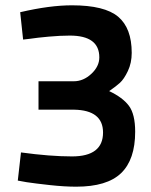

<svg xmlns="http://www.w3.org/2000/svg" viewBox="-20 -692 570 723"><path d="M56 -646Q167 -672 251 -672Q374 -672 425 -629Q476 -586 476 -493Q476 -455 461.5 -424.5Q447 -394 431.5 -380Q416 -366 391 -349Q442 -325 465.5 -293.5Q489 -262 489 -196Q489 -91 436 -40Q383 11 267 11Q223 11 168 5Q113 -1 80 -6L47 -12L59 -118Q169 -103 251 -103Q368 -103 368 -193Q368 -277 259 -279H125V-386H258Q294 -386 324 -414Q354 -442 354 -476Q354 -558 243 -558Q207 -558 163 -554Q119 -550 93 -546L67 -543Z"/></svg>

Font: TypoPRO Titillium Text
Style: 800 wt
Weight: 800
Designer: Accademia di Belle Arti di Urbino and others
Foundry: Accademia di Belle Arti di Urbino and others.
Version: Version 25.000